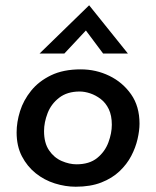

<svg xmlns="http://www.w3.org/2000/svg" viewBox="-20 -698 591 728"><path d="M267 10Q228 10 188 -2.5Q148 -15 115.5 -41Q83 -67 63 -105.5Q43 -144 43 -196Q43 -235 56 -276.5Q69 -318 98 -354Q127 -390 173.5 -412.5Q220 -435 286 -435Q344 -435 394.5 -410.5Q445 -386 477 -340.5Q509 -295 509 -229Q509 -203 501.5 -170.5Q494 -138 477.5 -106.5Q461 -75 433 -48.5Q405 -22 364 -6Q323 10 267 10ZM270 -75Q319 -75 348.5 -99Q378 -123 391 -158Q404 -193 404 -225Q404 -260 392.5 -284Q381 -308 362 -322.5Q343 -337 322 -344Q301 -351 282 -351Q235 -351 204.5 -327.5Q174 -304 160.5 -269Q147 -234 147 -201Q147 -156 166 -128Q185 -100 214 -87.5Q243 -75 270 -75ZM371 -495 297 -594 324 -602 224 -495H130L318 -678L465 -495Z"/></svg>

Font: Josefin Sans Thin Medium
Style: Italic
Weight: 500
Italic angle: -7°
Version: Version 2.000